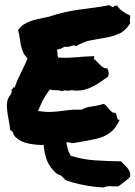

<svg xmlns="http://www.w3.org/2000/svg" viewBox="-20 -617 586 834"><path d="M544.9 -549.8Q545.9 -543 545.4 -539.6Q544.9 -536.1 544.4 -533.2Q543.9 -530.3 543.9 -526.9Q543.9 -523.4 545.9 -516.6Q525.4 -483.4 498.5 -471.2Q471.7 -459 440.4 -453.6Q409.2 -448.2 376.5 -442.4Q343.8 -436.5 311.5 -417Q298.8 -421.9 288.6 -417Q278.3 -412.1 258.8 -414.1Q252.9 -408.2 244.1 -405.8Q235.4 -403.3 226.6 -400.4Q230.5 -391.6 230 -382.3Q229.5 -373 232.4 -367.2Q266.6 -364.3 308.1 -368.2Q349.6 -372.1 389.6 -373Q390.6 -368.2 388.7 -366.7Q386.7 -365.2 387.7 -361.3Q394.5 -356.4 401.4 -349.1Q408.2 -341.8 415 -335Q421.9 -328.1 429.2 -323.7Q436.5 -319.3 446.3 -320.3Q450.2 -312.5 451.7 -303.2Q453.1 -293.9 449.2 -284.2Q433.6 -273.4 418 -262.2Q402.3 -251 385.3 -242.2Q368.2 -233.4 349.1 -228Q330.1 -222.7 306.6 -223.6Q301.8 -223.6 299.3 -223.6Q296.9 -223.6 293 -226.6Q285.2 -221.7 271 -223.6Q256.8 -225.6 249 -220.7Q238.3 -225.6 223.1 -225.1Q208 -224.6 196.3 -228.5Q180.7 -208 168 -184.6Q155.3 -161.1 145.5 -134.8Q178.7 -129.9 200.7 -130.9Q222.7 -131.8 242.2 -134.3Q261.7 -136.7 282.2 -139.2Q302.7 -141.6 334 -140.6Q353.5 -151.4 380.4 -154.8Q407.2 -158.2 429.7 -166Q437.5 -163.1 443.4 -155.8Q449.2 -148.4 454.6 -142.1Q460 -135.7 465.8 -130.9Q471.7 -126 480.5 -127Q484.4 -123 485.8 -117.7Q487.3 -112.3 488.3 -107.4Q489.3 -102.5 491.7 -99.1Q494.1 -95.7 500 -96.7Q485.4 -64.5 466.3 -47.4Q447.3 -30.3 422.9 -21.5Q398.4 -12.7 368.7 -7.8Q338.9 -2.9 302.7 3.9Q293.9 5.9 288.1 3.4Q282.2 1 274.4 1Q252 5.9 220.7 9.8Q189.5 13.7 157.2 12.7Q125 11.7 95.7 4.4Q66.4 -2.9 47.9 -21.5Q40 -28.3 37.6 -37.6Q35.2 -46.9 24.4 -51.8Q23.4 -64.5 20.5 -80.1Q17.6 -95.7 14.6 -112.8Q11.7 -129.9 10.3 -146.5Q8.8 -163.1 11.7 -176.8Q14.6 -191.4 23.9 -203.1Q33.2 -214.8 30.3 -228.5Q35.2 -229.5 36.1 -233.9Q37.1 -238.3 43.9 -237.3Q49.8 -254.9 56.6 -270.5Q63.5 -286.1 70.8 -300.8Q78.1 -315.4 85.4 -330.6Q92.8 -345.7 99.6 -364.3Q85.9 -377 79.6 -392.1Q73.2 -407.2 70.3 -422.4Q67.4 -437.5 65.4 -453.6Q63.5 -469.7 58.6 -486.3Q68.4 -501 82.5 -510.3Q96.7 -519.5 113.3 -525.4Q129.9 -531.2 149.4 -535.2Q168.9 -539.1 190.4 -543.9Q229.5 -556.6 260.3 -563.5Q291 -570.3 320.8 -574.7Q350.6 -579.1 382.8 -583Q415 -586.9 456.1 -594.7Q464.8 -585.9 472.7 -585.9Q476.6 -594.7 481.9 -591.3Q487.3 -587.9 486.3 -596.7Q496.1 -580.1 511.2 -568.8Q526.4 -557.6 544.9 -549.8ZM494.1 192.4Q482.4 193.4 463.4 191.9Q444.3 190.4 429.7 197.3Q387.7 195.3 344.7 187Q301.8 178.7 265.6 166Q257.8 158.2 250 150.4Q242.2 142.6 229.5 139.6Q192.4 109.4 179.7 67.4Q167 25.4 168.9 -21.5Q174.8 -39.1 182.6 -56.6Q190.4 -74.2 200.7 -87.4Q210.9 -100.6 224.6 -106.4Q238.3 -112.3 255.9 -106.4Q262.7 -103.5 263.7 -92.8Q264.6 -82 264.6 -64.9Q264.6 -47.9 265.1 -25.9Q265.6 -3.9 272.5 21.5Q274.4 33.2 278.3 42Q282.2 50.8 287.1 59.6Q339.8 76.2 394 79.6Q448.2 83 506.8 84Q512.7 91.8 520 98.6Q527.3 105.5 533.7 112.8Q540 120.1 543.5 129.4Q546.9 138.7 544.9 151.4Q533.2 163.1 520.5 172.9Q507.8 182.6 494.1 192.4Z"/></svg>

Font: Permanent Marker
Style: Regular
Weight: 400
Designer: Font Diner, Inc
Foundry: Font Diner, Inc
Version: Version 1.001